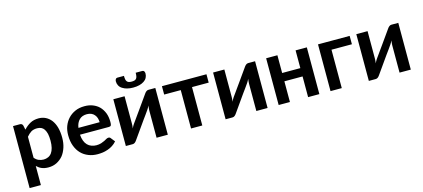

<svg xmlns="http://www.w3.org/2000/svg" viewBox="-66 -1295 4482 2036"><g transform="rotate(-15 2175.5 -277.5)"><path d="M184.6 -362.8V-132.8Q205.6 -107.4 230.5 -97.2Q256.3 -86.4 284.2 -86.4Q310.5 -86.4 334.5 -97.2Q357.4 -107.4 373 -128.9Q388.7 -150.4 397 -183.6Q405.3 -216.8 405.3 -260.7Q405.3 -304.2 398.4 -336.9Q391.1 -366.7 377.4 -387.7Q364.3 -407.2 345.2 -416Q325.2 -424.8 300.8 -424.8Q261.7 -424.8 235.4 -409.2Q209.5 -393.1 184.6 -362.8ZM168 -490.7 178.2 -442.9Q210.4 -478.5 249.5 -500.5Q289.1 -522.5 343.3 -522.5Q385.3 -522.5 420.4 -504.9Q455.1 -487.3 480.5 -454.6Q506.3 -419.9 519.5 -372.6Q533.2 -321.8 533.2 -260.7Q533.2 -201.2 517.6 -153.8Q501 -103 473.6 -68.8Q445.3 -34.7 403.8 -13.2Q362.8 7.3 312.5 7.3Q269.5 7.3 238.8 -5.9Q210.4 -17.1 184.6 -42.5V167.5H61V-513.2H136.7Q160.6 -513.2 168 -490.7Z M726.1 -315.4H959Q959 -337.9 952.1 -360.8Q946.3 -380.4 931.6 -397.9Q918.9 -413.6 897.9 -423.3Q875.5 -432.6 849.6 -432.6Q796.4 -432.6 765.6 -401.9Q733.9 -370.1 726.1 -315.4ZM1041 -241.2H723.1Q726.1 -202.1 737.3 -172.9Q747.6 -145 766.6 -125.5Q785.2 -106.4 809.6 -97.7Q835 -87.9 863.8 -87.9Q891.6 -87.9 916 -95.2Q933.1 -100.6 954.1 -110.4Q960 -113.3 969.7 -118.9Q979.5 -124.5 982.4 -126Q994.6 -132.8 1005.9 -132.8Q1021.5 -132.8 1028.8 -121.6L1064.5 -76.7Q1043.9 -52.7 1018.6 -36.6Q994.1 -20.5 965.3 -10.7Q933.1 0.5 908.7 3.4Q877.4 7.3 853 7.3Q798.3 7.3 753.4 -10.7Q705.6 -29.3 673.3 -63Q639.6 -97.2 620.1 -148.9Q600.6 -199.7 600.6 -267.6Q600.6 -323.2 617.2 -366.7Q635.3 -413.6 666.5 -446.8Q697.8 -480.5 743.7 -501Q788.1 -521 846.7 -521Q897 -521 936.5 -505.4Q978.5 -488.8 1006.8 -460.4Q1035.2 -431.6 1053.2 -387.7Q1069.8 -345.2 1069.8 -288.6Q1069.8 -260.7 1064 -251Q1058.1 -241.2 1041 -241.2Z M1547.9 -513.2H1623V0H1499.5V-299.3Q1499.5 -311.5 1501 -325.2Q1502 -338.9 1503.9 -352.5Q1496.1 -333 1481.9 -312Q1481.4 -311.5 1472.2 -298.3Q1452.6 -271 1449.2 -265.6Q1445.3 -260.3 1416.5 -220.7Q1411.6 -213.9 1399.2 -196.3Q1386.7 -178.7 1379.9 -168.9Q1305.7 -63.5 1281.7 -29.8Q1274.9 -19 1263.7 -9.3Q1252.4 0.5 1237.8 0.5H1162.1V-512.7H1285.6V-212.9Q1285.6 -205.6 1284.7 -188Q1282.7 -169.4 1281.2 -160.2Q1291.5 -183.6 1303.2 -200.7L1304.2 -202.1Q1305.2 -203.6 1307.6 -207Q1310.1 -210.4 1312.5 -213.9Q1313.5 -215.3 1322 -227.1Q1330.6 -238.8 1335.9 -246.6Q1339.8 -252.4 1368.2 -292Q1375 -301.3 1387.2 -318.6Q1399.4 -335.9 1404.8 -343.3Q1473.1 -440.9 1503.4 -482.4Q1509.8 -492.7 1522 -503.4Q1533.2 -513.2 1547.9 -513.2ZM1430.7 -647Q1442.9 -650.4 1450.7 -660.6Q1458 -669.4 1460.9 -685.1Q1463.9 -701.2 1463.9 -723.1H1537.1Q1549.8 -723.1 1556.6 -712.4Q1562.5 -701.2 1562.5 -688.5Q1562.5 -663.6 1551.3 -642.6Q1540.5 -621.6 1518.1 -607.4Q1493.7 -591.8 1466.8 -585.4Q1437.5 -577.6 1399.4 -577.6Q1361.8 -577.6 1332.5 -585.4Q1305.7 -591.8 1281.2 -607.4Q1258.8 -621.6 1248 -642.6Q1236.8 -663.6 1236.8 -688.5Q1236.8 -701.7 1243.2 -712.4Q1249.5 -723.1 1262.2 -723.1H1335Q1335 -701.2 1337.9 -685.1Q1340.3 -670.4 1348.6 -660.6Q1356.4 -650.4 1368.7 -647Q1381.3 -643.1 1399.4 -643.1Q1417.5 -643.1 1430.7 -647Z M2184.6 -513.2V-421.4H2001.5V0H1877.9V-421.4H1695.8V-513.2Z M2643.1 -513.2H2718.3V0H2594.7V-299.3Q2594.7 -311.5 2596.2 -325.2Q2597.2 -338.9 2599.1 -352.5Q2591.3 -333 2577.1 -312Q2576.7 -311.5 2567.4 -298.3Q2547.9 -271 2544.4 -265.6Q2540.5 -260.3 2511.7 -220.7Q2506.8 -213.9 2494.4 -196.3Q2481.9 -178.7 2475.1 -168.9Q2400.9 -63.5 2377 -29.8Q2370.1 -19 2358.9 -9.3Q2347.7 0.5 2333 0.5H2257.3V-512.7H2380.9V-212.9Q2380.9 -205.6 2379.9 -188Q2377.9 -169.4 2376.5 -160.2Q2386.7 -183.6 2398.4 -200.7L2399.4 -202.1Q2400.4 -203.6 2402.8 -207Q2405.3 -210.4 2407.7 -213.9Q2408.7 -215.3 2417.2 -227.1Q2425.8 -238.8 2431.2 -246.6Q2435.1 -252.4 2463.4 -292Q2470.2 -301.3 2482.4 -318.6Q2494.6 -335.9 2500 -343.3Q2568.4 -440.9 2598.6 -482.4Q2605 -492.7 2617.2 -503.4Q2628.4 -513.2 2643.1 -513.2Z M3163.1 -513.2H3286.6V0H3163.1V-227.1H2963.4V0H2839.8V-513.2H2963.4V-318.4H3163.1Z M3756.8 -513.2V-421.4H3532.7V0H3409.2V-513.2Z M4215.3 -513.2H4290.5V0H4167V-299.3Q4167 -311.5 4168.5 -325.2Q4169.4 -338.9 4171.4 -352.5Q4163.6 -333 4149.4 -312Q4148.9 -311.5 4139.6 -298.3Q4120.1 -271 4116.7 -265.6Q4112.8 -260.3 4084 -220.7Q4079.1 -213.9 4066.7 -196.3Q4054.2 -178.7 4047.4 -168.9Q3973.1 -63.5 3949.2 -29.8Q3942.4 -19 3931.2 -9.3Q3919.9 0.5 3905.3 0.5H3829.6V-512.7H3953.1V-212.9Q3953.1 -205.6 3952.1 -188Q3950.2 -169.4 3948.7 -160.2Q3959 -183.6 3970.7 -200.7L3971.7 -202.1Q3972.7 -203.6 3975.1 -207Q3977.5 -210.4 3980 -213.9Q3981 -215.3 3989.5 -227.1Q3998 -238.8 4003.4 -246.6Q4007.3 -252.4 4035.6 -292Q4042.5 -301.3 4054.7 -318.6Q4066.9 -335.9 4072.3 -343.3Q4140.6 -440.9 4170.9 -482.4Q4177.2 -492.7 4189.5 -503.4Q4200.7 -513.2 4215.3 -513.2Z"/></g></svg>

Font: Lato-SemiBold
Style: Bold
Weight: 500
Designer: Lukasz Dziedzic with Adam Twardoch and Botio Nikoltchev
Foundry: tyPoland Lukasz Dziedzic
Version: ""